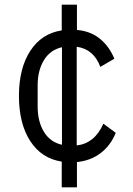

<svg xmlns="http://www.w3.org/2000/svg" viewBox="-20 -681 568 821"><path d="M244 10Q158 -3 109.5 -77.5Q61 -152 61 -271Q61 -389 109.5 -463.5Q158 -538 244 -551V-661H309V-553Q367 -548 407 -515.5Q447 -483 469 -430L409 -395Q381 -471 308 -481V-59Q385 -68 422 -152L475 -113Q453 -59 410.5 -26.5Q368 6 309 12V120H244ZM141 -226Q141 -161 168 -117Q195 -73 245 -62V-479Q195 -468 168 -424Q141 -380 141 -316Z"/></svg>

Font: PlemolJP
Style: Regular
Weight: 400
Monospace: yes
Version: v2.0.4; ttfautohint (v1.8.4.7-5d5b-dirty) -l 6 -r 45 -G 200 